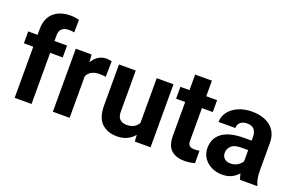

<svg xmlns="http://www.w3.org/2000/svg" viewBox="-92 -1131 2342 1513"><g transform="rotate(20 1079.0 -375.0)"><path d="M233.9 0H92.3V-428.7H13.7V-528.3H92.3V-575.2Q92.3 -665.5 144.5 -712.9Q196.8 -760.3 285.6 -760.3Q305.2 -760.3 323.2 -757.6Q341.3 -754.9 358.4 -751L356.9 -645Q338.9 -649.4 313.5 -649.4Q233.9 -649.4 233.9 -575.2V-528.3H339.4V-428.7H233.9Z M712.4 -531.7 710 -401.4Q699.7 -402.8 685.3 -404.1Q670.9 -405.3 659.2 -405.3Q578.6 -405.3 553.2 -348.1V0H412.6V-528.3H544.9L549.8 -463.9Q569.3 -498.5 599.1 -518.3Q628.9 -538.1 668.5 -538.1Q679.7 -538.1 692.1 -536.4Q704.6 -534.7 712.4 -531.7Z M1099.6 0 1096.2 -55.2Q1071.3 -24.4 1035.2 -7.3Q999 9.8 950.7 9.8Q872.6 9.8 823.7 -36.1Q774.9 -82 774.9 -187V-528.3H915.5V-186Q915.5 -139.2 937 -120.1Q958.5 -101.1 992.2 -101.1Q1031.2 -101.1 1055.2 -115.5Q1079.1 -129.9 1091.3 -154.3V-528.3H1231.9V0Z M1597.7 -528.3V-428.7H1506.8V-159.2Q1506.8 -125 1520.5 -113.8Q1534.2 -102.5 1562 -102.5Q1575.2 -102.5 1585.4 -103.8Q1595.7 -105 1603.5 -106.4L1604 -2.9Q1585.9 2.9 1564.9 6.3Q1543.9 9.8 1518.6 9.8Q1448.7 9.8 1407.5 -25.6Q1366.2 -61 1366.2 -145V-428.7H1290V-528.3H1366.2V-658.7H1506.8V-528.3Z M1982.9 0Q1973.6 -19 1968.3 -49.3Q1947.3 -24.9 1914.6 -7.6Q1881.8 9.8 1834 9.8Q1783.7 9.8 1742.9 -10.7Q1702.1 -31.2 1678.5 -66.9Q1654.8 -102.5 1654.8 -148.4Q1654.8 -231.4 1716.3 -276.6Q1777.8 -321.8 1899.4 -321.8H1962.4V-354.5Q1962.4 -392.1 1943.6 -414.6Q1924.8 -437 1883.8 -437Q1848.1 -437 1827.9 -419.2Q1807.6 -401.4 1807.6 -371.1H1667Q1667 -416.5 1694.6 -454.3Q1722.2 -492.2 1772.7 -515.1Q1823.2 -538.1 1891.6 -538.1Q1952.6 -538.1 2000.7 -517.6Q2048.8 -497.1 2076.4 -456.1Q2104 -415 2104 -353.5V-127.4Q2104 -84 2109.4 -56.2Q2114.7 -28.3 2125 -8.3V0ZM1864.7 -95.2Q1900.9 -95.2 1926.3 -111.8Q1951.7 -128.4 1962.4 -148.9V-242.2H1903.3Q1847.2 -242.2 1821.5 -218.3Q1795.9 -194.3 1795.9 -158.2Q1795.9 -130.9 1814.5 -113Q1833 -95.2 1864.7 -95.2Z"/></g></svg>

Font: Vazirmatn RD
Style: Bold
Weight: 700
Designer: Saber Rastikerdar
Foundry: Saber Rastikerdar
Version: Version 32.102